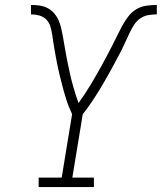

<svg xmlns="http://www.w3.org/2000/svg" viewBox="-20 -755 653 775"><path d="M136 0V-38H229L271 -294Q264 -309 258 -324Q252 -339 247 -355Q242 -371 237.5 -387Q233 -403 229 -419Q225 -435 221 -451Q217 -467 213.5 -483.5Q210 -500 207 -516.5Q204 -533 201 -549.5Q198 -566 195.5 -583Q193 -600 190.5 -616.5Q188 -633 183 -649Q178 -665 166.5 -676.5Q155 -688 138.5 -692.5Q122 -697 105 -697V-735Q123 -735 140.5 -732.5Q158 -730 173 -722Q188 -714 199 -701Q210 -688 216.5 -673Q223 -658 227 -641Q231 -624 234 -607Q237 -590 240 -572.5Q243 -555 246 -538Q249 -521 252.5 -504.5Q256 -488 259.5 -471Q263 -454 267 -437.5Q271 -421 276 -404Q281 -387 286 -371Q291 -355 297 -339Q310 -357 322.5 -376Q335 -395 346.5 -414Q358 -433 369 -452.5Q380 -472 391 -491.5Q402 -511 412 -530.5Q422 -550 432.5 -570Q443 -590 452.5 -610Q462 -630 472.5 -649.5Q483 -669 497 -687.5Q511 -706 530 -717.5Q549 -729 570.5 -732Q592 -735 613 -735V-697Q596 -697 578.5 -694Q561 -691 546 -680.5Q531 -670 521 -654.5Q511 -639 503.5 -623Q496 -607 488.5 -590.5Q481 -574 473 -558V-557Q455 -523 437 -489.5Q419 -456 399.5 -422.5Q380 -389 359 -356.5Q338 -324 314 -294L272 -38H359V0Z"/></svg>

Font: Iosevka Etoile XLtObl
Style: Regular
Weight: 200
Italic angle: -9°
Designer: Belleve Invis
Foundry: Belleve Invis
Version: Version 15.5.2; ttfautohint (v1.8.4)